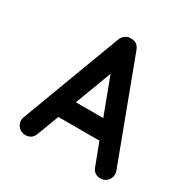

<svg xmlns="http://www.w3.org/2000/svg" viewBox="-159 -841 964 983"><g transform="rotate(30 323.0 -349.5)"><path d="M510 -35 461 -165H218L169 -35Q155 0 117 0Q107 0 98 -3Q76 -11 66.5 -32Q57 -53 65 -75L286 -664Q293 -680 307.5 -690Q322 -700 339 -699Q377 -701 392 -664L613 -75Q621 -53 611.5 -32Q602 -11 580 -3Q572 0 561 0Q523 0 510 -35ZM258 -275H420L339 -490Z"/></g></svg>

Font: Quicksand
Style: Bold
Weight: 700
Designer: Andrew Paglinawan
Foundry: Andrew Paglinawan
Version: 1.002